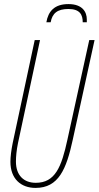

<svg xmlns="http://www.w3.org/2000/svg" viewBox="-20 -910 483 940"><path d="M207 -801H228C236 -845 261 -866 315 -866C372 -866 385 -837 385 -801H405V-815C405 -850 385 -890 315 -890C246 -890 216 -854 207 -801ZM154 10C267 10 305 -82 336 -225L443 -714H417L310 -226C281 -92 250 -15 155 -15C98 -15 58 -50 58 -119C58 -143 61 -175 68 -209L176 -714H150L42 -209C35 -174 31 -142 31 -118C31 -34 83 10 154 10Z"/></svg>

Font: Noto Sans ExtraCondensed Thin
Style: Italic
Weight: 100
Width: 2
Italic angle: -12°
Designer: Monotype Design Team
Foundry: Monotype Imaging Inc.
Version: Version 2.013